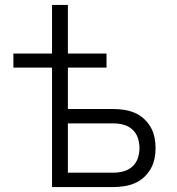

<svg xmlns="http://www.w3.org/2000/svg" viewBox="-20 -755 715 775"><path d="M190 0V-482H34V-539H190V-735H254V-539H410V-482H254V-315H438Q460 -315 482 -311.5Q504 -308 524 -299.5Q544 -291 560.5 -276Q577 -261 588 -242Q599 -223 603.5 -201Q608 -179 608 -157Q608 -136 603.5 -114Q599 -92 588 -73Q577 -54 560.5 -39Q544 -24 524 -15.5Q504 -7 482 -3.5Q460 0 438 0ZM438 -58Q459 -58 479 -63.5Q499 -69 514.5 -83Q530 -97 536.5 -117Q543 -137 543 -157Q543 -178 536.5 -198Q530 -218 514.5 -232Q499 -246 479 -251.5Q459 -257 438 -257H254V-58Z"/></svg>

Font: Iosevka Aile Light
Style: Regular
Weight: 300
Designer: Belleve Invis
Foundry: Belleve Invis
Version: Version 27.3.5; ttfautohint (v1.8.4)